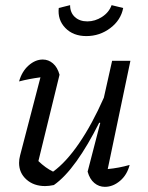

<svg xmlns="http://www.w3.org/2000/svg" viewBox="-20 -719 574 745"><path d="M320 -53 369 -242 365 -243Q321 -155 276.5 -93Q232 -31 189 -1Q170 3 155 3Q111 3 82.5 -22.5Q54 -48 54 -87Q54 -101 58 -116L137 -419Q92 -413 54 -403Q65 -442 91 -465Q117 -488 146 -488Q168 -488 185.5 -473Q203 -458 211 -429L129 -94Q157 -67 186 -53Q236 -89 286.5 -162.5Q337 -236 383 -340L415 -483H486L398 -63Q441 -67 483 -79Q473 -40 445.5 -17Q418 6 387 6Q364 6 346 -9Q328 -24 320 -53ZM315 -579Q264 -579 233.5 -610.5Q203 -642 208 -688L252 -699Q252 -670 270.5 -653Q289 -636 319 -636Q349 -636 376 -653.5Q403 -671 413 -699L458 -688Q449 -641 408 -610Q367 -579 315 -579Z"/></svg>

Font: Piazzolla
Style: Italic
Weight: 400
Italic angle: -11.3°
Designer: Juan Pablo del Peral
Foundry: Huerta Tipografica
Version: Version 1.330